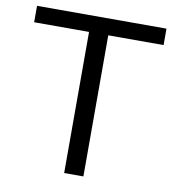

<svg xmlns="http://www.w3.org/2000/svg" viewBox="-82 -802 800 875"><g transform="rotate(10 318.5 -364.5)"><path d="M273 0V-664H362V0ZM19 -653V-729H618V-653Z"/></g></svg>

Font: Mona Sans SemiExpanded
Style: Regular
Weight: 400
Width: 6
Designer: Deni Anggara
Foundry: GitHub
Version: Version 2.000